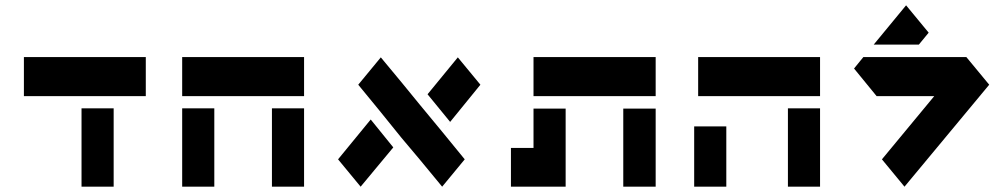

<svg xmlns="http://www.w3.org/2000/svg" viewBox="-20 -948 3796 723"><path d="M70 -733H287H408H529V-586H408H287H70ZM287 -540H408V-245H287Z M666 -733H1004H1125V-586H1004H787H666ZM666 -540H787V-245H666ZM1004 -540H1125V-245H1004Z M1414 -732 1492 -638 1559 -556 1645 -452 1730 -348 1645 -245 1560 -348 1491 -430 1407 -534 1329 -629ZM1645 -452 1675 -489 1590 -593 1704 -732 1789 -629ZM1253 -348 1376 -498 1461 -393 1338 -245Z M1989 -733H2110H2327H2449V-586H2327H2110H1989ZM1989 -539H2110V-391V-245H1904V-391H1989ZM2327 -539H2449V-245H2327Z M2609 -733H2947H3068V-586H2947H2609ZM2947 -540H3068V-245H2947ZM2594 -472H2715V-245H2594Z M3392 -928 3477 -825 3440 -780H3270ZM3231 -733H3402H3619L3705 -629L3386 -245L3301 -348L3498 -586H3281L3196 -690Z"/></svg>

Font: PatchStencil
Style: Regular
Weight: 400
Version: Version 1.1